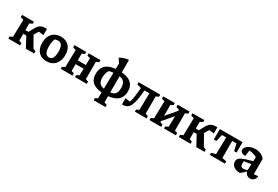

<svg xmlns="http://www.w3.org/2000/svg" viewBox="81 -1999 4977 3440"><g transform="rotate(30 2570.0 -279.0)"><path d="M30 0V-42Q43 -49 57 -56Q71 -63 86 -68L94 -426L30 -445V-491H275V-449Q251 -435 218 -424V-65L273 -47V0ZM162 -208V-284H339V-208ZM392 0 263 -241 365 -324 525 -41 502 -70 563 -47V0ZM346 -221 257 -241 338 -389Q356 -422 378 -446Q400 -470 432 -483.5Q464 -497 509 -497Q517 -497 525 -497Q533 -497 542 -496V-368L422 -384L469 -414Q459 -404 447 -387Q435 -370 423 -351Z M819 11Q748 11 697.5 -19Q647 -49 619.5 -105Q592 -161 592 -239Q592 -320 621 -379Q650 -438 703.5 -470Q757 -502 831 -502Q903 -502 954.5 -472Q1006 -442 1034 -387Q1062 -332 1062 -256Q1062 -173 1032.5 -113Q1003 -53 949 -21Q895 11 819 11ZM827 -70Q858 -70 880.5 -89Q903 -108 914.5 -147.5Q926 -187 926 -246Q926 -304 914.5 -341.5Q903 -379 879.5 -397Q856 -415 822 -415Q798 -415 766.5 -406Q735 -397 688 -379L767 -432Q747 -389 737.5 -344Q728 -299 728 -243Q728 -184 739.5 -146Q751 -108 773.5 -89Q796 -70 827 -70Z M1409 0V-41Q1422 -49 1436 -56Q1450 -63 1464 -68L1472 -426L1409 -445V-491H1652V-449Q1639 -442 1626 -435.5Q1613 -429 1596 -424V-65L1652 -47V0ZM1114 0V-42Q1126 -49 1139 -55.5Q1152 -62 1169 -68L1177 -426L1114 -445V-491H1356V-449Q1343 -441 1330 -435Q1317 -429 1302 -424V-65L1356 -47V0ZM1245 -207V-284H1534V-207Z M2022 3Q1863 3 1781.5 -55.5Q1700 -114 1700 -238Q1700 -364 1782 -429Q1864 -494 2036 -494Q2199 -494 2279 -432Q2359 -370 2359 -253Q2359 -123 2273 -60Q2187 3 2022 3ZM2029 -73Q2098 -73 2140.5 -88Q2183 -103 2203 -140.5Q2223 -178 2223 -244Q2223 -304 2204.5 -342Q2186 -380 2145.5 -397.5Q2105 -415 2038 -415Q2013 -415 1984 -413Q1955 -411 1928 -407Q1901 -403 1880 -397Q1858 -361 1847 -324Q1836 -287 1836 -242Q1836 -178 1856.5 -141Q1877 -104 1919.5 -88.5Q1962 -73 2029 -73ZM1905 192V151Q1915 144 1927.5 136.5Q1940 129 1957 124L1970 -605L1912 -694Q1954 -717 1998 -731.5Q2042 -746 2093 -750V127L2150 148V192Z M2382 3V-125L2507 -107L2454 -62Q2473 -87 2487 -131.5Q2501 -176 2510.5 -240.5Q2520 -305 2527 -390L2537 -481L2587 -403L2442 -445V-491H2889V-449Q2879 -442 2865.5 -435.5Q2852 -429 2833 -424V-65L2889 -46V0H2647V-41Q2662 -49 2674 -55.5Q2686 -62 2701 -67L2709 -415H2607Q2597 -293 2581.5 -211.5Q2566 -130 2541 -81.5Q2516 -33 2477 -13.5Q2438 6 2382 3Z M3081 -21 3074 -121 3376 -474V-365ZM2950 0V-42Q2962 -49 2975 -55.5Q2988 -62 3005 -68L3013 -426L2950 -445V-491H3190V-449Q3178 -441 3165 -435Q3152 -429 3137 -424L3138 -65L3192 -47V0ZM3250 0V-42Q3264 -50 3279 -56.5Q3294 -63 3307 -68L3315 -424L3250 -445V-491H3495V-449Q3472 -435 3439 -424V-65L3495 -47V0Z M3556 0V-42Q3569 -49 3583 -56Q3597 -63 3612 -68L3620 -426L3556 -445V-491H3801V-449Q3777 -435 3744 -424V-65L3799 -47V0ZM3688 -208V-284H3865V-208ZM3918 0 3789 -241 3891 -324 4051 -41 4028 -70 4089 -47V0ZM3872 -221 3783 -241 3864 -389Q3882 -422 3904 -446Q3926 -470 3958 -483.5Q3990 -497 4035 -497Q4043 -497 4051 -497Q4059 -497 4068 -496V-368L3948 -384L3995 -414Q3985 -404 3973 -387Q3961 -370 3949 -351Z M4592 -491V-276H4541L4508 -418H4420V-65L4510 -47V0H4198V-42Q4220 -50 4242.5 -56.5Q4265 -63 4288 -68L4296 -418H4208L4175 -276H4122V-491Z M5030 8Q4994 8 4963 -16.5Q4932 -41 4920 -92L4933 -374Q4863 -422 4763 -422Q4747 -422 4731 -420Q4715 -418 4701 -415L4778 -452L4756 -300Q4705 -303 4679 -321Q4653 -339 4653 -370Q4653 -406 4681 -435.5Q4709 -465 4756 -483Q4803 -501 4859 -501Q4918 -501 4967.5 -478.5Q5017 -456 5053 -413V-95L5140 -104Q5139 -71 5124 -45.5Q5109 -20 5084.5 -6Q5060 8 5030 8ZM4821 11Q4740 10 4692.5 -27.5Q4645 -65 4645 -127Q4645 -154 4657 -175Q4669 -196 4702 -214.5Q4735 -233 4795.5 -253.5Q4856 -274 4952 -300V-233L4747 -202L4788 -220Q4783 -205 4781 -190Q4779 -175 4779 -161Q4779 -123 4795 -104Q4811 -85 4845 -85Q4868 -85 4892.5 -93Q4917 -101 4944 -118V-105Q4918 -70 4888.5 -41.5Q4859 -13 4821 11Z"/></g></svg>

Font: Piazzolla 24pt
Style: Bold
Weight: 700
Designer: Juan Pablo del Peral
Foundry: Huerta Tipografica
Version: Version 2.005